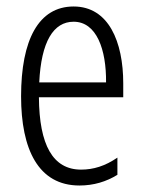

<svg xmlns="http://www.w3.org/2000/svg" viewBox="-20 -562 443 592"><path d="M207 -542C99 -542 45 -439 45 -265C45 -102 98 10 225 10C269 10 308 -2 342 -23V-76C304 -50 268 -39 230 -39C143 -39 101 -115 100 -262H360V-305C360 -433 315 -542 207 -542ZM207 -495C278 -495 308 -409 307 -308H101C107 -434 145 -495 207 -495Z"/></svg>

Font: Noto Sans Bengali ExtraCondensed Light
Style: Regular
Weight: 300
Width: 2
Designer: Joana Ranito - Universal Thirst; Jelle Bosma - Monotype Design Team
Foundry: Universal Thirst ehf.
Version: Version 3.000